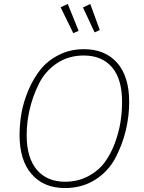

<svg xmlns="http://www.w3.org/2000/svg" viewBox="-20 -942 730 972"><path d="M323 -922 378 -786 351 -774 287 -905ZM437 -922 485 -790 459 -778 400 -904ZM405 -693Q512 -693 573 -624Q634 -555 634 -426Q634 -354 617 -282.5Q600 -211 564.5 -143Q529 -75 462.5 -32.5Q396 10 309 10Q202 10 140.5 -60Q79 -130 79 -259Q79 -314 89 -370.5Q99 -427 124 -486Q149 -545 185 -590Q221 -635 278 -664Q335 -693 405 -693ZM404 -661Q326 -661 267 -621Q208 -581 176.5 -517Q145 -453 130 -387.5Q115 -322 115 -258Q115 -143 166.5 -82.5Q218 -22 309 -22Q374 -22 426 -49.5Q478 -77 509.5 -119.5Q541 -162 561.5 -217.5Q582 -273 590 -324.5Q598 -376 598 -426Q598 -542 547 -601.5Q496 -661 404 -661Z"/></svg>

Font: Fira Sans UltraLight
Style: Italic
Weight: 200
Italic angle: -8°
Designer: Carrois Corporate & Edenspiekermann AG
Foundry: Carrois Corporate GbR & Edenspiekermann AG
Version: Version 4.203;PS 004.203;hotconv 1.0.88;makeotf.lib2.5.64775